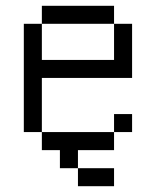

<svg xmlns="http://www.w3.org/2000/svg" viewBox="-20 -520 540 665"><path d="M375 125V62.5H250V125ZM437.5 -62.5V-125H375V-62.5H125V0H187.5V62.5H250V0H375V-62.5ZM125 -62.5V-250H437.5V-437.5H375Q375 -437.5 375 -312.5H125Q125 -312.5 125 -437.5H62.5Q62.5 -437.5 62.5 -62.5ZM125 -437.5H375V-500H125Z"/></svg>

Font: CalcUnifontExMono
Style: Regular
Weight: 500
Version: Version 15.0.06